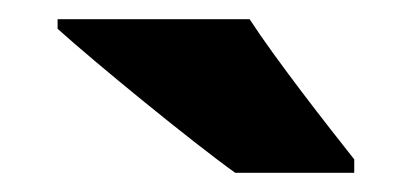

<svg xmlns="http://www.w3.org/2000/svg" viewBox="-20 -786 429 200"><path d="M240 -766H40V-756C80 -720 179 -639 225 -606H349V-620C322 -654 268 -723 240 -766Z"/></svg>

Font: Noto Sans Devanagari UI SemiCondensed Black
Style: Regular
Weight: 900
Width: 4
Designer: Jelle Bosma - Monotype Design Team
Foundry: Monotype Imaging Inc.
Version: Version 2.004